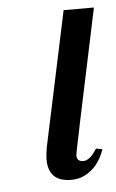

<svg xmlns="http://www.w3.org/2000/svg" viewBox="-42 -501 329 543"><g transform="rotate(-5 122.5 -230.0)"><path d="M159 -58Q159 -40 177.5 -40Q196 -40 216 -72L234 -69Q217 -18 176 2Q159 10 139 10Q74 10 74 -54Q74 -67 78 -89L159 -470H245Q159 -65 159 -58Z"/></g></svg>

Font: Trochut
Style: Italic
Weight: 400
Italic angle: -12°
Designer: Andreu Balius
Foundry: Andreu Balius
Version: Version 1.001